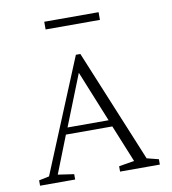

<svg xmlns="http://www.w3.org/2000/svg" viewBox="-83 -812 791 884"><g transform="rotate(-10 313.0 -370.0)"><path d="M33 0V-25L81 -35L300 -565H321L538 -39L593 -25V0H407V-25L479 -37L408 -211H191L122 -36L197 -25V0ZM204 -242H396L299 -481ZM183 -704V-740H437V-704Z"/></g></svg>

Font: Spectral SC ExtraLight
Style: Regular
Weight: 275
Designer: Jean-Baptiste Levee
Foundry: Production Type
Version: Version 2.001